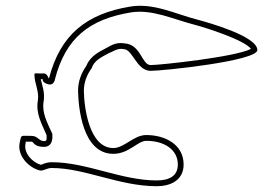

<svg xmlns="http://www.w3.org/2000/svg" viewBox="-20 -692 957 664"><path d="M150 -423C148 -414 146 -438 132 -438H114C108 -438 99 -440 99 -435C99 -403 116 -377 111 -345C103 -298 125 -263 141 -225C141 -212 144 -204 132 -204C115 -204 110 -222 90 -222C50 -222 54 -228 48 -198C39 -154 79 -111 120 -102C133 -102 143 -111 159 -111C273 -111 393 -48 522 -48C569 -48 615 -68 615 -123C615 -193 550 -225 486 -225C442 -225 410 -180 372 -180C289 -180 271 -318 270 -378C270 -407 281 -435 297 -456C305 -482 330 -494 354 -507C370 -513 387 -527 408 -522C439 -522 452 -447 501 -447C543 -447 870 -481 870 -519C870 -567 697 -615 663 -624C585 -644 511 -683 429 -669C279 -644 189 -572 150 -423ZM170 -418C207 -560 288 -625 432 -649C507 -661 576 -626 658 -605C689 -597 825 -554 848 -523C795 -495 534 -467 501 -467C470 -467 468 -538 411 -542C378 -548 357 -530 346 -525C323 -513 292 -498 279 -465C261 -439 250 -411 250 -378C251 -323 264 -160 372 -160C426 -160 456 -205 486 -205C546 -205 595 -176 595 -123C595 -83 565 -68 522 -68C399 -68 280 -131 159 -131C139 -131 125 -123 122 -122C89 -131 62 -165 68 -194C69 -197 69 -200 69 -202H90C96 -202 97 -184 132 -184C166 -184 161 -224 161 -225V-229C143 -269 124 -302 131 -342C136 -373 125 -399 121 -418H128C128 -418 124 -409 142 -402C167 -392 170 -418 170 -418Z"/></svg>

Font: CISF Camouflage Kit
Style: OuLn
Weight: 400
Designer: Robert Jablonski, Jasper
Foundry: Cannot Into Space Fonts
Version: Version 1.27